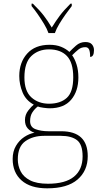

<svg xmlns="http://www.w3.org/2000/svg" viewBox="-20 -786 550 1046"><path d="M237 240Q146 240 97.5 197Q49 154 49 80Q49 39 67 8.5Q85 -22 112.5 -40Q140 -58 168 -63Q146 -70 131 -86.5Q116 -103 116 -132Q116 -161 134 -184Q152 -207 164 -216Q121 -239 103 -282.5Q85 -326 85 -372Q85 -446 128 -494Q171 -542 250 -542Q286 -542 313 -531Q340 -520 358 -503Q372 -518 394 -537.5Q416 -557 445 -557Q470 -557 481 -544Q492 -531 492 -513Q492 -476 471 -476Q471 -505 465 -517Q459 -529 445 -529Q423 -529 407.5 -516.5Q392 -504 373 -485Q387 -466 397 -435Q407 -404 407 -364Q407 -289 367.5 -242.5Q328 -196 250 -196Q238 -196 216 -199Q194 -202 186 -206Q169 -193 156.5 -174Q144 -155 144 -126Q144 -93 174 -82Q204 -71 244 -71H313Q458 -71 458 65Q458 144 402.5 192Q347 240 237 240ZM247 -221Q309 -221 344 -253Q379 -285 379 -365Q379 -445 344.5 -481Q310 -517 247 -517Q189 -517 151 -481Q113 -445 113 -364Q113 -290 151 -255.5Q189 -221 247 -221ZM241 215Q336 215 383 176.5Q430 138 430 66Q430 1 399.5 -22.5Q369 -46 311 -46H220Q160 -46 118.5 -17Q77 12 77 82Q77 117 92.5 147.5Q108 178 144 196.5Q180 215 241 215ZM244 -606Q236 -629 220 -655.5Q204 -682 186 -708Q168 -734 152 -753V-766H159Q197 -729 218.5 -701Q240 -673 262 -636Q285 -673 306 -701Q327 -729 364 -766H371V-753Q356 -734 337.5 -708Q319 -682 303 -655.5Q287 -629 279 -606Z"/></svg>

Font: Noto Serif Thin
Style: Regular
Weight: 100
Designer: Monotype Design Team
Foundry: Monotype Imaging Inc.
Version: Version 2.015